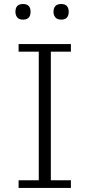

<svg xmlns="http://www.w3.org/2000/svg" viewBox="-20 -928 424 948"><path d="M282.2 -831.1Q319.3 -831.1 319.3 -870.1Q319.3 -886.2 311 -897.5Q302.2 -908.2 282.2 -908.2Q261.7 -908.2 252.9 -897.5Q244.1 -886.7 244.1 -870.1Q244.1 -853 253.4 -842.3Q262.2 -831.1 282.2 -831.1ZM93.8 -831.1Q130.9 -831.1 130.9 -870.1Q130.9 -908.2 93.8 -908.2Q56.2 -908.2 56.2 -870.1Q56.2 -853.5 64.9 -842.3Q73.7 -831.1 93.8 -831.1ZM330.1 -710.4H71.8V-672.9H171.4V-38.1H71.8V0H330.1V-38.1H231V-672.9H330.1Z"/></svg>

Font: My Font
Style: ExtraLight
Weight: 500
Designer: Vernon Adams
Foundry: newtypography
Version: Version 0.001